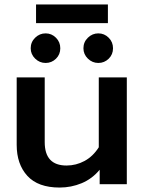

<svg xmlns="http://www.w3.org/2000/svg" viewBox="-20 -828 650 863"><path d="M142 -808H465V-724H142ZM118 -611Q118 -639 138 -658.5Q158 -678 185 -678Q212 -678 231.5 -658.5Q251 -639 251 -611Q251 -583 231.5 -564Q212 -545 185 -545Q158 -545 138 -564.5Q118 -584 118 -611ZM355 -611Q355 -639 375 -658.5Q395 -678 422 -678Q449 -678 468.5 -658.5Q488 -639 488 -611Q488 -583 468.5 -564Q449 -545 422 -545Q395 -545 375 -564.5Q355 -584 355 -611ZM55 -177V-480H181V-189Q181 -84 279 -84Q322 -84 360 -104.5Q398 -125 424 -166V-480H550V0H428V-65Q394 -24 347 -4.5Q300 15 248 15Q151 15 103 -37.5Q55 -90 55 -177Z"/></svg>

Font: Prompt Medium
Style: Regular
Weight: 500
Designer: Katatrad Team
Foundry: CadsonDemak
Version: Version 1.000